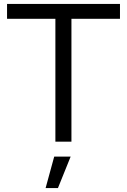

<svg xmlns="http://www.w3.org/2000/svg" viewBox="-20 -724 649 981"><path d="M16 -704H593V-628H345V0H263V-628H16ZM257 76H341L276 237H213Z"/></svg>

Font: CBA Beacon Sans
Style: Regular
Weight: 400
Designer: Wei Huang
Foundry: Wei Huang
Version: Version 1.002